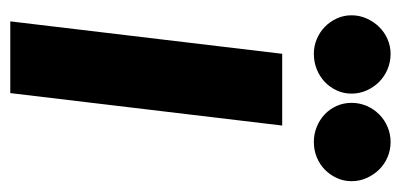

<svg xmlns="http://www.w3.org/2000/svg" viewBox="-218 -542 761 364"><g transform="rotate(90 162.0 -360.5)"><path d="M9.5 0ZM218.5 -515.5 157 0H21L82.5 -515.5ZM158 -647Q158 -632 152 -619Q146 -606 135.8 -596.2Q125.5 -586.5 111.8 -581Q98 -575.5 82.5 -575.5Q68 -575.5 54.8 -581Q41.5 -586.5 31.5 -596.2Q21.5 -606 15.5 -619Q9.5 -632 9.5 -647Q9.5 -662 15.5 -675.5Q21.5 -689 31.5 -699.2Q41.5 -709.5 54.8 -715.2Q68 -721 82.5 -721Q98 -721 111.8 -715.2Q125.5 -709.5 135.8 -699.2Q146 -689 152 -675.5Q158 -662 158 -647ZM324 -647Q324 -632 318 -619Q312 -606 302 -596.2Q292 -586.5 278.5 -581Q265 -575.5 249.5 -575.5Q234.5 -575.5 221 -581Q207.5 -586.5 197.2 -596.2Q187 -606 181.2 -619Q175.5 -632 175.5 -647Q175.5 -662 181.2 -675.5Q187 -689 197.2 -699.2Q207.5 -709.5 221 -715.2Q234.5 -721 249.5 -721Q265 -721 278.5 -715.2Q292 -709.5 302 -699.2Q312 -689 318 -675.5Q324 -662 324 -647Z"/></g></svg>

Font: Lato Heavy
Style: Italic
Weight: 800
Italic angle: -7°
Designer: Lukasz Dziedzic
Foundry: tyPoland Lukasz Dziedzic
Version: Version 2.007; 2014-02-27